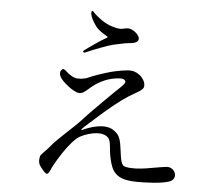

<svg xmlns="http://www.w3.org/2000/svg" viewBox="-56 -873 1112 956"><g transform="rotate(5 500.0 -394.5)"><path d="M213 19C219 17 224 11 233 -11C242 -32 313 -157 363 -181C412 -205 472 -216 500 -187C512 -174 513 -147 515 -127C516 -107 527 -45 546 -21C567 6 596 19 663 20C705 20 779 18 820 5C871 -10 847 -73 801 -67C741 -60 662 -37 602 -49C583 -53 576 -63 569 -121C561 -183 556 -204 526 -225C492 -250 440 -243 382 -220C373 -216 365 -211 364 -214C363 -216 372 -225 376 -229C382 -233 510 -355 585 -401C613 -419 652 -436 656 -452C660 -467 654 -485 640 -501C626 -517 605 -528 587 -529C570 -531 519 -525 461 -507C402 -489 378 -477 368 -473C357 -469 326 -463 307 -470C288 -476 265 -497 261 -501C256 -505 248 -511 244 -506C236 -500 235 -496 234 -488C233 -481 235 -466 259 -443C289 -415 326 -391 345 -396C364 -401 375 -414 387 -424C398 -433 454 -485 540 -486C553 -485 558 -481 561 -475C566 -466 548 -449 534 -436C520 -424 392 -297 362 -263C333 -229 244 -155 215 -116C202 -99 173 -75 171 -66C164 -38 171 -22 182 -9C193 5 207 21 213 19ZM351 -600C363 -606 404 -622 428 -631C482 -652 502 -653 523 -658C554 -666 575 -664 589 -669C636 -683 593 -731 558 -737C546 -740 525 -732 516 -732C501 -732 481 -736 458 -745C421 -760 392 -787 384 -794C377 -800 371 -809 368 -809C365 -809 362 -805 363 -795C366 -777 375 -759 393 -734C411 -709 452 -690 454 -687C456 -683 448 -680 443 -677C432 -672 367 -628 347 -612C344 -610 338 -606 339 -603C339 -600 344 -596 351 -600Z"/></g></svg>

Font: Shippori Mincho
Style: Regular
Weight: 400
Designer: Bonji Tadano  Ryoko NISHIZUKA  (kana & ideographs); Frank Grießhammer (Latin, Greek & Cyrillic); Wenlong ZHANG  (bopomof
Foundry: Adobe Systems Incorporated
Version: Version 1.003;PS 1.001;hotconv 16.6.54;makeotf.lib2.5.65590